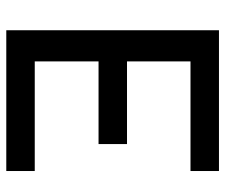

<svg xmlns="http://www.w3.org/2000/svg" viewBox="-74 -660 733 626"><g transform="rotate(90 293.0 -346.5)"><path d="M78.1 0V-693.4H537.1V-600.6H179.7V-393.6H449.2V-300.8H179.7V-92.8H537.1V0Z"/></g></svg>

Font: Cascadia Mono PL
Style: Regular
Weight: 400
Monospace: yes
Designer: Aaron Bell
Foundry: Saja Typeworks
Version: Version 2404.023; ttfautohint (v1.8.4)